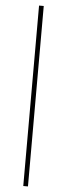

<svg xmlns="http://www.w3.org/2000/svg" viewBox="-65 -780 370 1060"><g transform="rotate(5 120.0 -250.0)"><path d="M107 250V-750H133V250Z"/></g></svg>

Font: TypoPRO Source Serif Pro
Style: Regular
Weight: 200
Designer: Frank Grießhammer
Foundry: Adobe Systems Incorporated
Version: Version 1.017;PS (version unavailable);hotconv 1.0.79;makeot